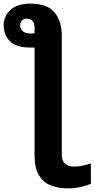

<svg xmlns="http://www.w3.org/2000/svg" viewBox="-28 -790 517 1050"><path d="M139 -770Q231 -770 270.5 -722Q310 -674 310 -591V59Q310 90 328 105.5Q346 121 375 121Q400 121 423 116Q446 111 469 104V215Q447 225 413.5 232.5Q380 240 341 240Q290 240 249.5 224Q209 208 185 168.5Q161 129 161 59V-530H134Q61 -530 26.5 -564.5Q-8 -599 -8 -653Q-8 -699 28 -734.5Q64 -770 139 -770ZM118 -688Q102 -688 92 -677.5Q82 -667 82 -652Q82 -633 96 -620Q110 -607 137 -607H161V-638Q161 -664 149.5 -676Q138 -688 118 -688Z"/></svg>

Font: Noto IKEA Arabic
Style: Bold
Weight: 700
Designer: Monotype Design Team
Foundry: Monotype Imaging Inc.
Version: Version 1.200